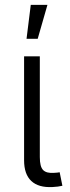

<svg xmlns="http://www.w3.org/2000/svg" viewBox="-20 -775 292 798"><path d="M198.2 2.4Q140.1 5.4 110.1 -22.7Q80.1 -50.8 80.1 -108.9V-541H145.5V-122.1Q145.5 -82 159.4 -68.1Q173.3 -54.2 204.6 -56.6Q213.9 -57.1 218.5 -57.6Q223.1 -58.1 228 -59.1L239.3 -2.9Q231.4 -1 220.5 0.5Q209.5 2 198.2 2.4ZM90.3 -613.8 107.9 -754.9H177.2L136.7 -613.8Z"/></svg>

Font: Inter 17pt Light
Style: Regular
Weight: 300
Version: Version 4.001;git-66647c0bb